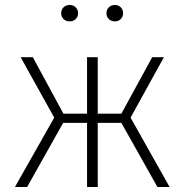

<svg xmlns="http://www.w3.org/2000/svg" viewBox="-20 -752 742 772"><path d="M260 -732C240 -732 226 -718 226 -699C226 -680 240 -666 260 -666C280 -666 294 -680 294 -699C294 -718 280 -732 260 -732ZM442 -732C422 -732 408 -718 408 -699C408 -680 422 -666 442 -666C461 -666 475 -680 475 -699C475 -718 461 -732 442 -732ZM639 -522H592L468 -295H373V-522H330V-295H235L112 -522H63L198 -279L40 0H89L234 -258H330V0H373V-258H468L613 0H662L505 -279Z"/></svg>

Font: Fira Sans ExtraLight
Style: Regular
Weight: 200
Designer: bBox Type GmbH & Carrois Corporate GbR & Edenspiekermann AG
Foundry: bBox Type GmbH & Carrois Corporate GbR & Edenspiekermann AG
Version: Version 4.300;PS 004.300;hotconv 1.0.88;makeotf.lib2.5.64775